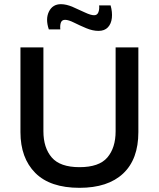

<svg xmlns="http://www.w3.org/2000/svg" viewBox="-20 -887 761 920"><path d="M361 13Q220 13 149 -58.5Q78 -130 78 -254V-660H188V-258Q188 -179 228 -132.5Q268 -86 361 -86Q455 -86 494.5 -132.5Q534 -179 534 -258V-660H643V-254Q643 -124 570 -55.5Q497 13 361 13ZM452 -739Q424 -739 393 -752Q362 -765 335 -778.5Q308 -792 292 -792Q277 -792 272 -779.5Q267 -767 269 -746H214Q197 -796 214.5 -831.5Q232 -867 272 -867Q298 -867 329 -853.5Q360 -840 387.5 -827Q415 -814 431 -814Q446 -814 451.5 -828.5Q457 -843 455 -861H510Q519 -829 516 -801Q513 -773 497 -756Q481 -739 452 -739Z"/></svg>

Font: Bricolage Grotesque 10pt Medium
Style: Regular
Weight: 500
Designer: Mathieu Triay
Foundry: Atelier Triay
Version: Version 1.000; ttfautohint (v1.8.4.7-5d5b);gftools[0.9.32]